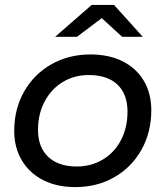

<svg xmlns="http://www.w3.org/2000/svg" viewBox="-20 -757 675 783"><path d="M38 -223Q38 -312 78 -383Q118 -454 189 -494.5Q260 -535 349 -535Q424 -535 480 -507Q536 -479 566.5 -427.5Q597 -376 597 -307Q597 -218 557 -146.5Q517 -75 446.5 -34.5Q376 6 287 6Q212 6 156 -22.5Q100 -51 69 -103Q38 -155 38 -223ZM500 -302Q500 -373 459 -412Q418 -451 342 -451Q283 -451 236 -422.5Q189 -394 162 -343Q135 -292 135 -227Q135 -157 176.5 -117.5Q218 -78 293 -78Q352 -78 399.5 -106.5Q447 -135 473.5 -186Q500 -237 500 -302ZM478 -607 395 -683 294 -607H205L354 -737H445L562 -607Z"/></svg>

Font: Montserrat Alternates Medium
Style: Italic
Weight: 500
Italic angle: -11.3°
Designer: Julieta Ulanovsky
Foundry: Julieta Ulanovsky
Version: Version 7.200